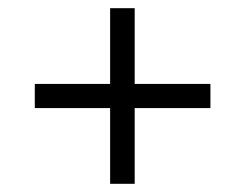

<svg xmlns="http://www.w3.org/2000/svg" viewBox="-20 -592 599 469"><path d="M249 -143V-328H65V-387H249V-572H309V-387H494V-328H309V-143Z"/></svg>

Font: Noto Serif Tibetan
Style: Regular
Weight: 400
Designer: Monotype Design Team
Foundry: Monotype Imaging Inc.
Version: Version 2.103